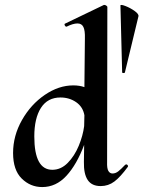

<svg xmlns="http://www.w3.org/2000/svg" viewBox="-20 -745 581 778"><path d="M491 -79Q495 -79 497.5 -75.5Q500 -72 498 -69Q468 -28 443.5 -9.5Q419 9 388 9Q352 9 335.5 -15.5Q319 -40 320 -89L321 -158Q291 -78 249 -32.5Q207 13 151 13Q103 13 68 -21.5Q33 -56 33 -125Q33 -195 69 -258.5Q105 -322 161.5 -360.5Q218 -399 277 -399Q302 -399 322 -392L324 -589Q325 -621 318 -635.5Q311 -650 294 -650Q276 -650 250 -637H249Q245 -637 242.5 -642Q240 -647 243 -649L401 -725H403Q407 -725 411 -722Q415 -719 415 -717L414 -89Q413 -63 419 -52.5Q425 -42 436 -42Q448 -42 459 -50.5Q470 -59 487 -77ZM321 -234 322 -278Q316 -312 288.5 -331Q261 -350 225 -350Q173 -350 146 -308Q119 -266 119 -192Q119 -57 192 -57Q227 -57 254.5 -85Q282 -113 299 -154Q316 -195 321 -234ZM468 -723Q469 -728 488.5 -720.5Q508 -713 525.5 -700.5Q543 -688 541 -679L486 -451Q485 -449 480.5 -449Q476 -449 475 -451Z"/></svg>

Font: Cormorant Upright
Style: Bold
Weight: 700
Designer: Christian Thalmann (Catharsis Fonts)
Foundry: Catharsis Fonts
Version: Version 3.302